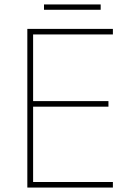

<svg xmlns="http://www.w3.org/2000/svg" viewBox="-20 -844 590 864"><path d="M488 0H103V-714H488V-689H129V-389H468V-364H129V-25H488ZM433 -824V-800H178V-824Z"/></svg>

Font: Noto Sans Cherokee Thin
Style: Regular
Weight: 100
Designer: Monotype Design Team
Foundry: Monotype Imaging Inc.
Version: Version 2.001; ttfautohint (v1.8.4.7-5d5b)